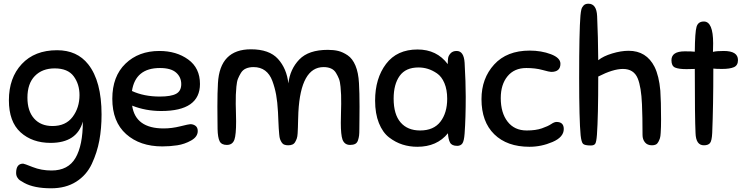

<svg xmlns="http://www.w3.org/2000/svg" viewBox="-20 -783 4023 1036"><path d="M258 137Q348 137 387.5 69Q427 1 427 -127Q395 -12 253 -12Q154 -12 91 -69Q28 -126 28 -242Q28 -363 97.5 -437.5Q167 -512 288 -512Q396 -512 456 -436Q528 -345 528 -165Q528 -90 516 -25Q504 40 475.5 101Q447 162 391 197.5Q335 233 256 233Q164 233 111 204Q95 195 87.5 190Q80 185 73.5 174.5Q67 164 67 150Q67 100 105 100Q110 100 156.5 118.5Q203 137 258 137ZM263 -103Q335 -103 372 -152.5Q409 -202 409 -270Q409 -329 377.5 -371.5Q346 -414 275 -414Q208 -414 168 -373Q128 -332 128 -256Q128 -184 164 -143.5Q200 -103 263 -103Z M850 -184Q766 -184 693 -213Q711 -90 863 -90Q907 -90 953 -101.5Q999 -113 1007 -113Q1023 -113 1035 -104Q1047 -95 1047 -76Q1047 -45 1011.5 -25Q976 -5 936.5 1Q897 7 856 7Q735 7 660.5 -59.5Q586 -126 586 -250Q586 -371 657 -439.5Q728 -508 840 -508Q932 -508 995.5 -462Q1059 -416 1059 -330Q1059 -184 850 -184ZM843 -416Q711 -416 692 -292Q757 -262 842 -262Q903 -262 930.5 -277Q958 -292 958 -329Q958 -367 930 -391.5Q902 -416 843 -416Z M1828 -30Q1819 -56 1819 -120Q1819 -151 1820 -176.5Q1821 -202 1821 -222Q1821 -254 1820.5 -270.5Q1820 -287 1817.5 -314.5Q1815 -342 1809 -357.5Q1803 -373 1793 -389.5Q1783 -406 1766 -413.5Q1749 -421 1726 -421Q1603 -421 1590 -178Q1589 -159 1588.5 -135Q1588 -111 1587.5 -96Q1587 -81 1586 -63.5Q1585 -46 1581.5 -36Q1578 -26 1572.5 -16.5Q1567 -7 1557.5 -3Q1548 1 1535 1Q1523 1 1514 -2.5Q1505 -6 1499.5 -15Q1494 -24 1491 -32.5Q1488 -41 1486.5 -59Q1485 -77 1484 -91Q1483 -105 1482 -132Q1481 -159 1480 -178Q1477 -233 1470 -271.5Q1463 -310 1449.5 -346.5Q1436 -383 1410.5 -402Q1385 -421 1348 -421Q1325 -421 1307.5 -413.5Q1290 -406 1280 -389.5Q1270 -373 1264 -358Q1258 -343 1255.5 -315.5Q1253 -288 1252.5 -271Q1252 -254 1252 -222Q1252 -199 1253 -180Q1254 -161 1254 -128Q1254 -56 1245 -30Q1235 -1 1204 -1Q1175 -1 1165 -21Q1155 -41 1154 -87Q1154 -99 1153.5 -138.5Q1153 -178 1153 -208Q1153 -283 1156 -334Q1166 -517 1334 -517Q1433 -517 1480 -465Q1527 -413 1536 -333Q1545 -410 1595 -462Q1645 -514 1749 -514Q1781 -514 1805.5 -508Q1830 -502 1856 -484.5Q1882 -467 1898 -429Q1914 -391 1917 -334Q1920 -283 1920 -208Q1920 -178 1919.5 -138.5Q1919 -99 1919 -87Q1919 -64 1917.5 -51.5Q1916 -39 1911.5 -25.5Q1907 -12 1896.5 -6.5Q1886 -1 1869 -1Q1839 -1 1828 -30Z M2447 4Q2418 4 2408.5 -13.5Q2399 -31 2397 -64Q2338 9 2232 9Q2190 9 2152 -3Q2114 -15 2079.5 -41.5Q2045 -68 2024.5 -119Q2004 -170 2004 -240Q2004 -360 2063 -438Q2122 -516 2233 -516Q2337 -516 2396 -437Q2396 -457 2398 -470Q2400 -483 2411.5 -495.5Q2423 -508 2444 -508Q2483 -508 2487 -444Q2493 -339 2493 -262Q2493 -146 2487 -63Q2484 -21 2474.5 -8.5Q2465 4 2447 4ZM2393 -250Q2393 -299 2378 -334.5Q2363 -370 2338 -387Q2313 -404 2288.5 -411.5Q2264 -419 2238 -419Q2169 -419 2136.5 -373.5Q2104 -328 2104 -251Q2104 -166 2141.5 -122.5Q2179 -79 2247 -79Q2320 -79 2356.5 -126.5Q2393 -174 2393 -250Z M2838 -510Q2901 -510 2952.5 -490.5Q3004 -471 3004 -439Q3004 -395 2954 -395Q2945 -395 2907 -405.5Q2869 -416 2820 -416Q2755 -416 2718.5 -371.5Q2682 -327 2682 -254Q2682 -174 2719 -126.5Q2756 -79 2822 -79Q2871 -79 2904 -90.5Q2937 -102 2954 -113.5Q2971 -125 2983 -125Q3022 -125 3022 -87Q3022 -43 2961.5 -17Q2901 9 2837 9Q2716 9 2647 -58.5Q2578 -126 2578 -248Q2578 -360 2646.5 -435Q2715 -510 2838 -510Z M3341 -411Q3288 -411 3208 -370Q3208 -153 3201 -56Q3198 -16 3191.5 -7Q3185 2 3168 2Q3135 2 3126 -7Q3117 -16 3113 -53Q3105 -136 3105 -362Q3105 -615 3112 -699Q3114 -720 3117 -732Q3120 -744 3129 -753.5Q3138 -763 3155 -763Q3199 -763 3202 -696Q3207 -587 3208 -458Q3235 -480 3283 -494.5Q3331 -509 3372 -509Q3468 -509 3512 -422Q3536 -373 3543 -294Q3547 -237 3547 -138Q3547 -112 3546.5 -99Q3546 -86 3545 -66.5Q3544 -47 3541 -37.5Q3538 -28 3532.5 -17.5Q3527 -7 3518.5 -3Q3510 1 3498 1Q3473 1 3460 -15Q3447 -31 3447 -55Q3447 -154 3444 -220Q3440 -314 3421 -360Q3400 -411 3341 -411Z M3733 -65Q3729 -148 3729 -411Q3716 -410 3684 -410Q3642 -410 3622.5 -418.5Q3603 -427 3603 -458Q3603 -506 3675 -506Q3714 -506 3729 -504Q3730 -610 3738.5 -638.5Q3747 -667 3778 -667Q3828 -667 3828 -549Q3828 -539 3827.5 -523.5Q3827 -508 3827 -503Q3845 -508 3885 -508Q3962 -508 3962 -459Q3962 -430 3940 -420.5Q3918 -411 3876 -411Q3843 -411 3829 -413Q3829 -211 3823 -66Q3821 -23 3811 -11Q3801 1 3778 1Q3735 1 3733 -65Z"/></svg>

Font: Sniglet
Style: Regular
Weight: 400
Designer: Haley Fiege
Foundry: Haley Fiege, Pablo Impallari, Brenda Gallo
Version: Version 2.000